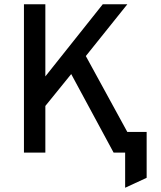

<svg xmlns="http://www.w3.org/2000/svg" viewBox="-20 -720 758 906"><path d="M570.5 166V0H520.5V-97.5H672V119ZM93 0V-700H194V-359.5L465 -700H581L385 -455.5L634 0H516L316 -370.5L194 -220V0Z"/></svg>

Font: Overpass Medium
Style: Regular
Weight: 500
Designer: Delve Withrington, Dave Bailey, Thomas Jockin
Foundry: Delve Fonts LLC
Version: Version 4.000